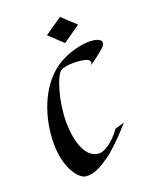

<svg xmlns="http://www.w3.org/2000/svg" viewBox="-126 -710 616 788"><g transform="rotate(-20 182.0 -316.0)"><path d="M360 -471C372 -490 358 -504 319 -506C280 -508 212 -492 165 -459C75 -396 33 -272 33 -160C33 -57 80 6 111 9C148 13 179 -6 222 -36C222 -36 265 -67 333 -145L292 -133C243 -65 202 -61 202 -61C129 -56 111 -162 111 -227C111 -318 143 -422 167 -436C179 -443 200 -446 222 -446C248 -446 274 -442 284 -436C284 -436 301 -425 285 -411C347 -453 360 -471 360 -471ZM235 -642 159 -590 218 -534 294 -587Z"/></g></svg>

Font: Quintessential
Style: Regular
Weight: 400
Designer: Astigmatic (AOETI)
Foundry: Astigmatic (AOETI)
Version: Version 1.000